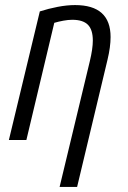

<svg xmlns="http://www.w3.org/2000/svg" viewBox="-20 -552 505 757"><path d="M215 185 334 -310Q346 -360 346 -392Q346 -435 326.5 -454.5Q307 -474 265 -474Q249 -474 230 -470.5Q211 -467 194 -462L84 0H15L137 -507Q171 -518 207.5 -525Q244 -532 276 -532Q416 -532 416 -406Q416 -367 404 -317L284 185Z"/></svg>

Font: Ubuntu Sans Condensed
Style: Italic
Weight: 400
Width: 3
Italic angle: -13.5°
Designer: Dalton Maag Ltd
Foundry: Dalton Maag Ltd
Version: Version 1.006; ttfautohint (v1.8.4.7-5d5b)